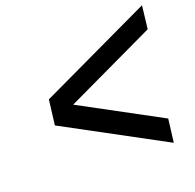

<svg xmlns="http://www.w3.org/2000/svg" viewBox="-121 -839 956 940"><g transform="rotate(-20 356.5 -369.0)"><path d="M713 -712 699 -592 230 -370 644 -147 629 -26 111 -305 127 -435Z"/></g></svg>

Font: Orkney
Style: BoldItalic
Weight: 700
Designer: Samuel Oakes and Alfredo Marco Pradil
Foundry: Alfredo Marco Pradil
Version: 1.0; ttfautohint (v1.5)